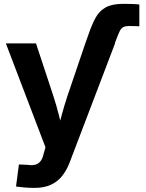

<svg xmlns="http://www.w3.org/2000/svg" viewBox="-20 -750 744 977"><path d="M414.1 -529.3 430.7 -575.7Q447.3 -624.5 466.1 -659.2Q484.9 -693.8 517.6 -712.2Q550.3 -730.5 607.9 -730.5Q631.8 -730.5 652.8 -729.7Q673.8 -729 689 -727.1V-616.2Q679.2 -616.7 664.8 -617.2Q650.4 -617.7 637.2 -617.7Q618.2 -617.7 607.9 -612.3Q597.7 -606.9 591.8 -596.2Q585.9 -585.4 579.6 -569.8L564 -529.3ZM61.5 199.2 76.2 86.9 120.6 88.9Q143.6 92.3 159.7 87.9Q175.8 83.5 186.3 70.1Q196.8 56.6 201.7 33.7L211.4 -0.5L9.8 -529.3H163.1L251.5 -261.7Q267.6 -212.4 279.8 -163.3Q292 -114.3 305.2 -63H267.6Q280.3 -114.3 293.7 -163.6Q307.1 -212.9 323.2 -261.7L414.1 -529.3H565.4L335.9 72.8Q319.8 116.2 295.7 146Q271.5 175.8 237.3 190.9Q203.1 206.1 156.7 206.1Q130.9 206.1 106 204.1Q81.1 202.1 61.5 199.2Z"/></svg>

Font: Inter 24pt
Style: Bold
Weight: 700
Designer: Rasmus Andersson
Foundry: rsms
Version: Version 4.001;git-66647c0bb